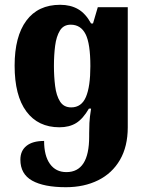

<svg xmlns="http://www.w3.org/2000/svg" viewBox="-20 -522 632 801"><path d="M255 259Q163 259 114 231.5Q65 204 65 144Q65 107 90.5 86.5Q116 66 164 66Q164 128 188.5 162Q213 196 257 196Q352 196 352 48V35Q352 14 353 -9Q354 -32 360 -69H351Q326 -26 297.5 -8.5Q269 9 228 9Q139 9 90 -57Q41 -123 41 -248Q41 -370 90 -436Q139 -502 231 -502Q274 -502 305.5 -484Q337 -466 360 -424H368L388 -492H513V9Q513 89 480.5 145Q448 201 389.5 230Q331 259 255 259ZM277 -74Q320 -74 338.5 -117.5Q357 -161 357 -246Q357 -340 337 -379.5Q317 -419 275 -419Q245 -419 230 -394.5Q215 -370 210 -331Q205 -292 205 -247Q205 -203 210 -163Q215 -123 230.5 -98.5Q246 -74 277 -74Z"/></svg>

Font: Noto Serif Armenian SemiCondensed ExtraBold
Style: Regular
Weight: 800
Width: 4
Designer: Monotype Design Team
Foundry: Monotype Imaging Inc.
Version: Version 2.008; ttfautohint (v1.8.4.7-5d5b)